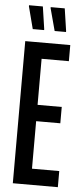

<svg xmlns="http://www.w3.org/2000/svg" viewBox="-59 -894 395 926"><g transform="rotate(5 139.0 -431.0)"><path d="M40 0V-688H258V-610H126V-387H243V-308H126V-78H258V0ZM232 -749H177L148 -857V-862H216L232 -754ZM126 -749H71L43 -857V-862H110L126 -754Z"/></g></svg>

Font: Saira UltraCondensed SemiBold
Style: Regular
Weight: 600
Width: 1
Designer: Hector Gatti with collaboration of the Omnibus-Type team
Foundry: Omnibus-Type
Version: Version 1.101